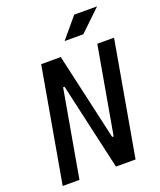

<svg xmlns="http://www.w3.org/2000/svg" viewBox="-161 -994 911 1093"><g transform="rotate(-20 295.0 -447.0)"><path d="M349.6 0 230 -527.3H185.1L215.3 -693.4H267.6L387.2 -166H411.6L381.3 0ZM26.9 0 148.9 -693.4H250.5L128.4 0ZM366.7 0 488.8 -693.4H590.3L468.3 0ZM319.3 -771.5 421.9 -894H560.5L432.6 -771.5Z"/></g></svg>

Font: Cascadia Code PL
Style: Italic
Weight: 400
Italic angle: -10°
Monospace: yes
Designer: Aaron Bell
Foundry: Saja Typeworks
Version: Version 2404.023